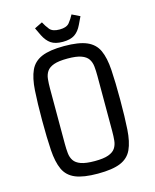

<svg xmlns="http://www.w3.org/2000/svg" viewBox="-128 -955 850 1053"><g transform="rotate(-15 296.5 -428.5)"><path d="M296 12Q214 12 168.5 -7Q123 -26 103.5 -68.5Q84 -111 79.5 -180Q75 -249 75 -349Q75 -449 79.5 -518.5Q84 -588 103.5 -630.5Q123 -673 168.5 -692.5Q214 -712 296 -712Q379 -712 424.5 -692.5Q470 -673 489.5 -630.5Q509 -588 513.5 -518.5Q518 -449 518 -349Q518 -249 513.5 -180Q509 -111 489.5 -68.5Q470 -26 424.5 -7Q379 12 296 12ZM431 -193V-507Q431 -536 428.5 -560.5Q426 -585 414 -603Q402 -621 374.5 -631Q347 -641 297 -641Q246 -641 218.5 -631Q191 -621 179 -603Q167 -585 164.5 -560.5Q162 -536 162 -507V-193Q162 -164 164.5 -139.5Q167 -115 179 -97Q191 -79 218.5 -69Q246 -59 297 -59Q347 -59 374.5 -69Q402 -79 414 -97Q426 -115 428.5 -139.5Q431 -164 431 -193ZM297 -736Q254 -736 230 -752.5Q206 -769 189 -803L168 -847L213 -869Q225 -846 241 -826Q257 -806 297 -806Q337 -806 353 -826Q369 -846 381 -869L426 -847L405 -803Q389 -769 364.5 -752.5Q340 -736 297 -736Z"/></g></svg>

Font: Strait
Style: Regular
Weight: 400
Designer: Eduardo Rodriguez Tunni
Foundry: Eduardo Rodriguez Tunni
Version: Version 1.002; ttfautohint (v1.8.4.7-5d5b);gftools[0.9.23]